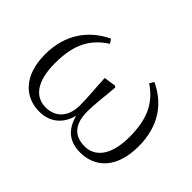

<svg xmlns="http://www.w3.org/2000/svg" viewBox="-100 -751 997 997"><g transform="rotate(45 399.0 -252.0)"><path d="M248 14C323 14 379 -30 398 -107C419 -25 469 14 547 14C651 14 740 -56 740 -224C740 -370 671 -467 561 -518L547 -494C632 -436 672 -359 672 -224C672 -81 611 -25 542 -25C462 -25 423 -73 423 -165C423 -217 432 -278 438 -354L429 -360L364 -350C368 -267 374 -218 374 -159C374 -70 323 -25 256 -25C181 -25 127 -83 127 -222C127 -361 170 -438 258 -495L243 -518C134 -466 58 -367 58 -219C58 -61 142 14 248 14Z"/></g></svg>

Font: Noto Serif CJK TC Light
Style: Regular
Weight: 300
Designer: Ryoko NISHIZUKA 西塚涼子 (kana & ideographs); Frank Grießhammer (Latin, Greek & Cyrillic); Wenlong ZHANG 张文龙 (bopomofo); San
Foundry: Adobe
Version: Version 2.001;hotconv 1.1.0;makeotfexe 2.6.0